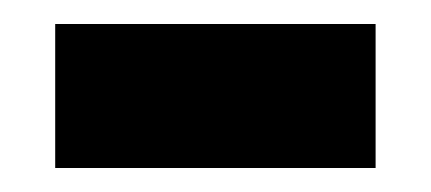

<svg xmlns="http://www.w3.org/2000/svg" viewBox="-20 -349 359 160"><path d="M26 -209V-329H293V-209Z"/></svg>

Font: Noto Sans Hebrew Droid
Style: Regular
Weight: 400
Designer: Monotype Design Team
Foundry: Monotype Imaging Inc.
Version: Version 1.100